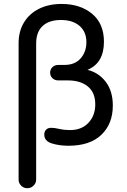

<svg xmlns="http://www.w3.org/2000/svg" viewBox="-20 -744 659 993"><path d="M76.2 184.6V-520.5Q76.2 -582 104 -627.9Q131.8 -673.8 182.1 -698.7Q232.4 -723.6 298.8 -723.6Q394.5 -723.6 456.1 -672.9Q517.6 -622.1 517.6 -528.3Q517.6 -418 432.6 -382.8Q491.2 -368.2 527.3 -320.3Q563.5 -272.5 563.5 -198.2Q563.5 -103.5 504.4 -46.9Q445.3 9.8 334 9.8Q286.1 9.8 247.6 -2.4Q209 -14.6 209 -47.9Q209 -63.5 218.3 -73.2Q227.5 -83 245.1 -83Q262.7 -83 287.1 -77.1Q312.5 -71.3 342.8 -71.3Q402.3 -71.3 437.5 -108.9Q472.7 -146.5 472.7 -204.1Q472.7 -265.6 434.1 -296.9Q395.5 -328.1 332 -328.1H282.2Q262.7 -328.1 251 -339.8Q239.3 -351.6 239.3 -368.2Q239.3 -384.8 251 -396.5Q262.7 -408.2 282.2 -408.2H313.5Q367.2 -408.2 397 -441.9Q426.8 -475.6 426.8 -526.4Q426.8 -579.1 391.6 -609.9Q356.4 -640.6 294.9 -640.6Q234.4 -640.6 200.7 -609.9Q167 -579.1 167 -518.6V184.6Q167 203.1 153.3 216.3Q139.6 229.5 121.1 229.5Q102.5 229.5 89.4 216.3Q76.2 203.1 76.2 184.6Z"/></svg>

Font: jf-openhuninn-2.1
Style: Regular
Weight: 400
Designer: [Kosugi Maru]
Designed by MOTOYA      

[Varela Round]
Joe Prince (Latin component); Avraham Cornfeld (Hebrew component)
Foundry: justfont Co., Ltd.
Version: 2.1